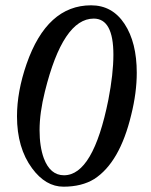

<svg xmlns="http://www.w3.org/2000/svg" viewBox="-20 -697 568 723"><path d="M474 -264Q431 -85 335 -23Q288 6 219 6Q152 6 101 -63Q44 -140 44 -259Q44 -352 80 -456Q157 -677 323 -677Q403 -677 449 -607Q495 -537 495 -423Q495 -348 474 -264ZM388 -321Q407 -419 407 -491Q407 -627 333 -627Q217 -627 149 -352Q129 -272 129 -207Q129 -145 145 -101Q169 -37 221 -37Q331 -37 388 -321Z"/></svg>

Font: GFS Baskerville
Style: Regular
Weight: 400
Designer: George Matthiopoulos
Foundry: George Matthiopoulos
Version: Version 1.0